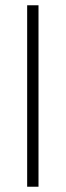

<svg xmlns="http://www.w3.org/2000/svg" viewBox="-20 -708 249 728"><path d="M83 0V-688H126V0Z"/></svg>

Font: Saira Condensed ExtraLight
Style: Regular
Weight: 250
Width: 3
Designer: Hector Gatti with collaboration of the Omnibus-Type team
Foundry: Omnibus-Type
Version: Version 1.101